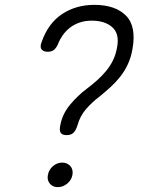

<svg xmlns="http://www.w3.org/2000/svg" viewBox="-20 -760 640 790"><path d="M177 -40Q181 -62 198 -76.5Q215 -91 236 -91Q257 -91 269.5 -76.5Q282 -62 278 -40Q274 -19 256.5 -4.5Q239 10 218 10Q197 10 185 -4.5Q173 -19 177 -40ZM152 -589Q179 -665 236 -702.5Q293 -740 368 -740Q454 -740 498 -696Q542 -652 525 -558Q519 -523 505.5 -494.5Q492 -466 473.5 -443Q455 -420 433.5 -400.5Q412 -381 391 -364Q358 -339 333.5 -310.5Q309 -282 299 -245Q295 -233 291 -225.5Q287 -218 281.5 -213Q276 -208 269 -206Q262 -204 254 -204Q236 -204 229.5 -214Q223 -224 229 -249Q238 -293 269 -330Q300 -367 336 -394Q360 -412 380 -430Q400 -448 417 -468.5Q434 -489 445.5 -513Q457 -537 462 -567Q472 -621 442 -648Q412 -675 357 -675Q330 -675 307 -667Q284 -659 267 -645.5Q250 -632 237.5 -614Q225 -596 218 -577Q211 -562 201.5 -554.5Q192 -547 176 -547Q159 -547 151 -557Q143 -567 152 -589Z"/></svg>

Font: Maple Mono NL ExtraLight
Style: Italic
Weight: 275
Italic angle: -10°
Monospace: yes
Designer: subframe7536
Version: Version 7.000